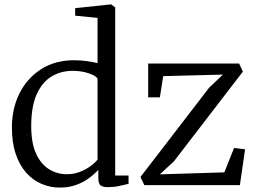

<svg xmlns="http://www.w3.org/2000/svg" viewBox="-20 -839 1159 870"><path d="M251 11Q208 11 168.8 -5.5Q129.5 -22 99.2 -55.8Q69 -89.5 51.5 -140.8Q34 -192 34 -261.5Q34 -347 68.2 -415.8Q102.5 -484.5 165.8 -525.2Q229 -566 315.5 -566Q345.5 -566 372.8 -562.2Q400 -558.5 422 -553V-758L320.5 -768V-802L480.5 -819H484L502 -805.5V-43.5H562.5V-6Q543.5 -1.5 519.8 3.8Q496 9 468.5 9Q447.5 9 436.5 1.8Q425.5 -5.5 425.5 -34V-69.5Q408.5 -50.5 383.2 -31.8Q358 -13 324.8 -1Q291.5 11 251 11ZM283 -49.5Q314.5 -49.5 342 -60.2Q369.5 -71 390.2 -86.2Q411 -101.5 422 -116V-483Q413.5 -496.5 381 -507.2Q348.5 -518 309.5 -518Q256 -518 214 -492.8Q172 -467.5 147.2 -413.8Q122.5 -360 121.5 -275Q120.5 -194.5 142.5 -145Q164.5 -95.5 201.8 -72.5Q239 -49.5 283 -49.5ZM990 -501 719.5 -494 704.5 -398H651.5V-551H1063.5L1080.5 -514.5L768.5 -108.5L704.5 -49L996.5 -58L1040.5 -168.5L1090.5 -162.5L1067 0H634L616.5 -37L927.5 -441.5Z"/></svg>

Font: Merriweather 28pt Light
Style: Regular
Weight: 300
Version: Version 2.100